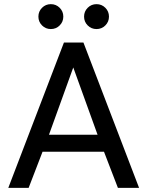

<svg xmlns="http://www.w3.org/2000/svg" viewBox="-20 -905 710 925"><path d="M548 0H650L382 -700H288L20 0H118L185 -174H481ZM333 -580 450 -256H216ZM225 -765Q250 -765 267.5 -782.5Q285 -800 285 -825Q285 -850 267.5 -867.5Q250 -885 225 -885Q200 -885 182.5 -867.5Q165 -850 165 -825Q165 -800 182.5 -782.5Q200 -765 225 -765ZM445 -765Q470 -765 487.5 -782.5Q505 -800 505 -825Q505 -850 487.5 -867.5Q470 -885 445 -885Q420 -885 402.5 -867.5Q385 -850 385 -825Q385 -800 402.5 -782.5Q420 -765 445 -765Z"/></svg>

Font: Golos Text VF
Style: Regular
Weight: 400
Designer: A.Korolkova, Vitaly Kuzmin
Foundry: ParaType Ltd
Version: Version 2.005